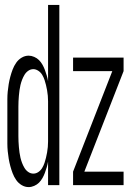

<svg xmlns="http://www.w3.org/2000/svg" viewBox="-20 -755 540 783"><path d="M97 8Q82 8 68.5 0Q55 -8 46 -21Q37 -34 31.5 -48.5Q26 -63 22 -78Q18 -93 15.5 -108Q13 -123 11.5 -138.5Q10 -154 10 -169.5Q10 -185 10 -200V-320Q10 -335 10 -350.5Q10 -366 11.5 -381.5Q13 -397 15.5 -412Q18 -427 22 -442Q26 -457 31.5 -471.5Q37 -486 46 -499Q55 -512 68.5 -520Q82 -528 97 -528Q108 -528 119.5 -523Q131 -518 139 -510Q147 -502 153 -491.5Q159 -481 163 -470Q167 -459 170.5 -447.5Q174 -436 176 -424V-735H222V0H176V-96Q174 -84 170.5 -72.5Q167 -61 163 -50Q159 -39 153 -28.5Q147 -18 139 -10Q131 -2 119.5 3Q108 8 97 8ZM116 -47Q127 -47 136.5 -53.5Q146 -60 152 -70Q158 -80 161.5 -90.5Q165 -101 167.5 -111.5Q170 -122 172 -133Q174 -144 175 -155.5Q176 -167 176 -178Q176 -189 176 -200V-320Q176 -331 176 -342Q176 -353 175 -364.5Q174 -376 172 -387Q170 -398 167.5 -408.5Q165 -419 161.5 -429.5Q158 -440 152 -450Q146 -460 136 -466.5Q126 -473 116 -473Q105 -473 95.5 -466.5Q86 -460 80 -450Q74 -440 70 -429.5Q66 -419 63.5 -408.5Q61 -398 59.5 -387Q58 -376 57 -364.5Q56 -353 55.5 -342Q55 -331 55 -320V-200Q55 -189 55.5 -178Q56 -167 57 -155.5Q58 -144 59.5 -133Q61 -122 63.5 -111.5Q66 -101 70 -90.5Q74 -80 80 -70Q86 -60 95.5 -53.5Q105 -47 116 -47ZM278 0V-55L438 -465H278V-520H484V-465L324 -55H484V0Z"/></svg>

Font: Iosevka Light
Style: Regular
Weight: 300
Monospace: yes
Designer: Belleve Invis
Foundry: Belleve Invis
Version: Version 32.5.0; ttfautohint (v1.8.4)